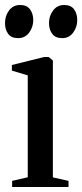

<svg xmlns="http://www.w3.org/2000/svg" viewBox="-25 -748 329 768"><path d="M23.5 0V-24.5L86 -39V-446.5L22.5 -465.5V-488L151.5 -520H169.5L186.5 -506V-38.5L249 -24.5V0ZM47 -595.5Q20 -595.5 7.5 -612.8Q-5 -630 -5 -656Q-5 -684.5 11.2 -706.2Q27.5 -728 55 -728H56Q82.5 -728 95.2 -710.5Q108 -693 108 -667.5Q108 -640 91.8 -617.8Q75.5 -595.5 48 -595.5ZM223.5 -595.5Q196.5 -595.5 183.8 -612.8Q171 -630 171 -656Q171 -684.5 187.5 -706.2Q204 -728 231 -728H232Q259 -728 271.5 -710.5Q284 -693 284 -667.5Q284 -640 267.8 -617.8Q251.5 -595.5 224.5 -595.5Z"/></svg>

Font: Merriweather 120pt
Style: Regular
Weight: 400
Version: Version 2.100